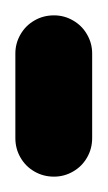

<svg xmlns="http://www.w3.org/2000/svg" viewBox="-20 -230 140 250"><path d="M0 -50.3H100V-160.3H0ZM50.3 -100Q36.3 -100 24.8 -93.3Q13.3 -86.7 6.7 -75.2Q0 -63.7 0 -50.3Q0 -36.3 6.7 -24.8Q13.3 -13.3 24.8 -6.7Q36.3 0 50.3 0Q63.7 0 75.2 -6.7Q86.7 -13.3 93.3 -24.8Q100 -36.3 100 -50.3Q100 -63.7 93.3 -75.2Q86.7 -86.7 75.2 -93.3Q63.7 -100 50.3 -100ZM50.3 -210Q36.3 -210 24.8 -203.3Q13.3 -196.7 6.7 -185.2Q0 -173.7 0 -160.3Q0 -146.3 6.7 -134.8Q13.3 -123.3 24.8 -116.7Q36.3 -110 50.3 -110Q63.7 -110 75.2 -116.7Q86.7 -123.3 93.3 -134.8Q100 -146.3 100 -160.3Q100 -173.7 93.3 -185.2Q86.7 -196.7 75.2 -203.3Q63.7 -210 50.3 -210Z"/></svg>

Font: Wavefont Thin
Style: Regular
Weight: 100
Monospace: yes
Version: Version 3.005;gftools[0.9.33]